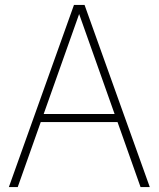

<svg xmlns="http://www.w3.org/2000/svg" viewBox="-20 -760 644 780"><path d="M16 0 280.5 -740H323.5L588.5 0H551L457.5 -264H145.5L52 0ZM157.5 -297H445.5L301.5 -703Z"/></svg>

Font: Encode Sans SemiCondensed SemiCondensed Thin
Style: Regular
Weight: 100
Width: 4
Designer: Multiple Designers
Foundry: Impallari Type
Version: Version 3.000; ttfautohint (v1.8.3) -l 8 -r 50 -G 200 -x 14 